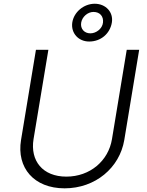

<svg xmlns="http://www.w3.org/2000/svg" viewBox="-20 -993 784 1025"><path d="M456 -771.3C518.8 -771.3 567.1 -813.6 577.1 -872.2C586.6 -928.6 544 -973 485.8 -973C426.8 -973 373.9 -927.9 365.8 -872.2C358 -816.4 398.4 -771.3 456 -771.3ZM462.4 -815C429.7 -815 408 -839.8 413.4 -872.2C418.3 -902.7 447.8 -929.3 479 -929.3C513.5 -929.3 533.7 -905.5 529.8 -872.2C526.3 -840.6 494.3 -815 462.4 -815ZM656.6 -727.3 577.8 -250.4C558.9 -134.6 460.9 -50.1 334.2 -50.1C207.7 -50.1 140.3 -134.6 159.1 -250.4L238.3 -727.3H171.9L92.3 -245.7C67.8 -97.3 161.2 12.4 324.9 12.4C489 12.4 618.6 -97.3 643.5 -245.7L723 -727.3Z"/></svg>

Font: TID UI Light
Style: Italic
Weight: 300
Italic angle: -9.39999°
Designer: The TID Project Authors
Foundry: Bakken & Bæck
Version: Version 1.001;hotconv 1.0.109;makeotfexe 2.5.65596